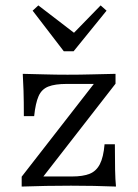

<svg xmlns="http://www.w3.org/2000/svg" viewBox="-20 -686 509 706"><path d="M59.7 0V-36.3L325 -377.4H225Q182.3 -377.4 157.7 -367.7Q133.1 -358.1 121.8 -332.3Q110.5 -306.5 105.6 -258.9H67.7Q67.7 -314.5 66.5 -352.4Q65.3 -390.3 63.7 -414.5Q102.4 -413.7 144 -412.5Q185.5 -411.3 228.2 -411.3Q274.2 -411.3 318.5 -412.5Q362.9 -413.7 404.8 -414.5V-378.2L139.5 -37.1H245.2Q284.7 -37.1 309.3 -46.8Q333.9 -56.5 347.2 -82.3Q360.5 -108.1 364.5 -155.6H402.4Q402.4 -100 403.2 -62.1Q404 -24.2 406.5 0Q367.7 -1.6 325.4 -2.4Q283.1 -3.2 241.1 -3.2Q196 -3.2 149.6 -2.4Q103.2 -1.6 59.7 0ZM350 -666.1 371.8 -646.8 250.8 -497.6H214.5L100 -646.8L121 -666.1L270.2 -551.6L230.6 -543.5Z"/></svg>

Font: Playfair 9pt Light
Style: Regular
Weight: 300
Designer: Claus Eggers Sørensen
Foundry: Claus Eggers Sørensen
Version: Version 2.001;gftools[0.9.30]